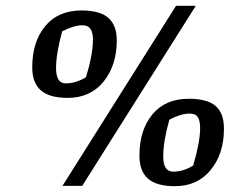

<svg xmlns="http://www.w3.org/2000/svg" viewBox="-20 -631 858 661"><path d="M586 -611H654L263 9H195ZM91 -399Q91 -487 135.5 -541Q180 -595 261 -595Q324 -595 353 -569.5Q382 -544 382 -492Q382 -406 336.5 -350Q291 -294 213 -294Q150 -294 120.5 -320Q91 -346 91 -399ZM276 -365Q300 -444 300 -494Q300 -519 291.5 -531.5Q283 -544 264 -544Q234 -544 194 -523Q173 -446 173 -397Q173 -344 206 -344Q241 -344 276 -365ZM460 -95Q460 -183 504.5 -237Q549 -291 630 -291Q694 -291 722.5 -266Q751 -241 751 -188Q751 -102 705.5 -46Q660 10 582 10Q519 10 489.5 -16Q460 -42 460 -95ZM645 -61Q669 -142 669 -190Q669 -215 661 -227.5Q653 -240 633 -240Q603 -240 563 -219Q542 -144 542 -93Q542 -40 576 -40Q611 -40 645 -61Z"/></svg>

Font: Grenze Medium
Style: Italic
Weight: 500
Italic angle: -10°
Designer: Renata Polastri
Foundry: Omnibus-Type
Version: Version 1.002; ttfautohint (v1.8)